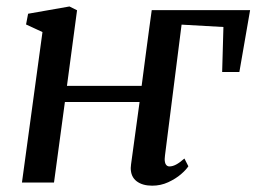

<svg xmlns="http://www.w3.org/2000/svg" viewBox="-20 -578 812 608"><path d="M428.5 -306 442 -409Q446 -439 452.2 -485.5Q458.5 -532 460.5 -546H772L738 -350H683.5L687.5 -492.5L555 -500L502.5 -86Q501.5 -78 501.5 -74.5Q501.5 -62.5 505.5 -56.8Q509.5 -51 516.5 -51Q526.5 -51 537.5 -56.8Q548.5 -62.5 564 -76L576.5 -51.5Q569.5 -40.5 553 -26.2Q536.5 -12 512.8 -1Q489 10 462 10Q431 10 412.5 -4.2Q394 -18.5 394 -46Q394 -49.5 395 -57.5L422 -255H185.5L151 0H49.5L114.5 -476.5L62.5 -500.5L69 -534.5L200 -557.5L224 -545.5L192 -306Z"/></svg>

Font: Merriweather Text
Style: Italic
Weight: 400
Italic angle: -7.8°
Designer: Eben Sorkin
Foundry: Eben Sorkin
Version: Version 2.100